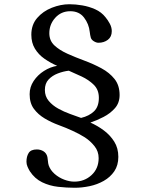

<svg xmlns="http://www.w3.org/2000/svg" viewBox="-20 -811 690 907"><path d="M447 -349Q447 -307 424 -285Q401 -263 363 -254Q341 -262 311.5 -272.5Q282 -283 255 -298Q228 -313 210 -334.5Q192 -356 192 -386Q192 -417 209.5 -435.5Q227 -454 253 -464Q279 -474 305 -477Q333 -465 366 -449.5Q399 -434 423 -410.5Q447 -387 447 -349ZM545 -362Q545 -408 521 -438Q497 -468 459 -488.5Q421 -509 379 -524.5Q337 -540 299 -557Q261 -574 237 -596.5Q213 -619 213 -654Q213 -696 241 -727Q269 -758 312 -758Q354 -758 377 -728Q400 -698 404 -660Q405 -653 406 -646Q407 -639 409 -633Q412 -623 423.5 -616Q435 -609 445 -609Q471 -609 489.5 -623Q508 -637 508 -664Q508 -682 498.5 -699.5Q489 -717 478 -730Q459 -754 430 -767Q401 -780 369 -785.5Q337 -791 308 -791Q267 -791 225 -774.5Q183 -758 155.5 -726Q128 -694 128 -647Q128 -609 145 -581Q162 -553 190 -533.5Q218 -514 250 -500Q218 -495 188 -476Q158 -457 139 -428.5Q120 -400 120 -366Q120 -324 140 -297Q160 -270 191 -251.5Q222 -233 257.5 -220Q293 -207 323 -193Q354 -179 381 -162Q407 -145 426.5 -120.5Q446 -96 446 -64Q446 -15 412.5 16Q379 47 331 47Q308 47 283 37.5Q258 28 238 10.5Q218 -7 210 -30Q207 -40 206.5 -49.5Q206 -59 204 -69Q200 -87 186 -96Q172 -105 154 -105Q126 -105 115.5 -88.5Q105 -72 105 -47Q105 -35 110 -23.5Q115 -12 121 -2Q144 33 179 50Q214 67 254.5 71.5Q295 76 333 76Q367 76 403 68.5Q439 61 470 43.5Q501 26 520 -2Q539 -30 539 -70Q539 -111 520 -141.5Q501 -172 471 -194.5Q441 -217 407 -232Q437 -242 469 -258.5Q501 -275 523 -300Q545 -325 545 -362Z"/></svg>

Font: UoqMunThenKhung
Style: Regular
Weight: 400
Designer: Font-Kai, 金井和夫, 宇文滿月
Foundry: Kazuo Kanai, Moonlit Owen
Version: Version 1.197